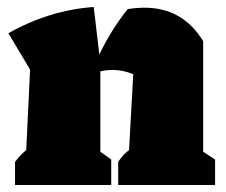

<svg xmlns="http://www.w3.org/2000/svg" viewBox="-20 -529 645 549"><path d="M23 0V-66Q37 -85 55 -100L66 -330L4 -434Q121 -500 248 -509L264 -373Q281 -409 301.5 -441.5Q322 -474 345 -503Q358 -505 370 -506Q382 -507 393 -507Q503 -507 561 -411V-95L595 -73V0H318V-66Q324 -76 332 -84.5Q340 -93 349 -100L361 -317Q331 -329 303 -329Q284 -329 267 -325V-95L298 -73V0Z"/></svg>

Font: Piazzolla Black
Style: Regular
Weight: 900
Designer: Juan Pablo del Peral
Foundry: Huerta Tipografica
Version: Version 1.330